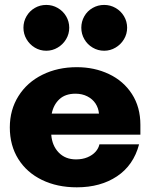

<svg xmlns="http://www.w3.org/2000/svg" viewBox="-20 -762 623 792"><path d="M20.5 -236.3Q20.5 -309.1 56.2 -365.7Q91.8 -422.4 154.8 -453.6Q217.8 -484.9 296.9 -484.9Q369.6 -484.9 429.4 -456.5Q489.3 -428.2 524.2 -374.3Q559.1 -320.3 559.1 -247.1V-206.5H191.4Q194.8 -161.1 222.2 -132.8Q249.5 -104.5 293.5 -104.5Q320.3 -104.5 341.1 -113.3Q361.8 -122.1 374.3 -136.2Q386.7 -150.4 390.1 -166.5H553.7Q530.8 -80.1 462.6 -34.7Q394.5 10.7 296.9 10.7Q215.8 10.7 153.1 -19.8Q90.3 -50.3 55.4 -106.2Q20.5 -162.1 20.5 -236.3ZM388.2 -293.5Q386.2 -316.4 374 -335Q361.8 -353.5 340.3 -364.5Q318.8 -375.5 291.5 -375.5Q249.5 -375.5 225.1 -352.8Q200.7 -330.1 193.4 -293.5ZM315.4 -647.5Q315.4 -673.3 327.9 -695.1Q340.3 -716.8 362.1 -729.2Q383.8 -741.7 409.7 -741.7Q435.1 -741.7 456.8 -729.2Q478.5 -716.8 491.5 -695.1Q504.4 -673.3 504.4 -647.5Q504.4 -622.1 491.5 -600.3Q478.5 -578.6 456.8 -565.7Q435.1 -552.7 409.7 -552.7Q383.8 -552.7 362.1 -565.7Q340.3 -578.6 327.9 -600.3Q315.4 -622.1 315.4 -647.5ZM170.9 -741.7Q196.3 -741.7 218 -729.2Q239.7 -716.8 252.7 -695.1Q265.6 -673.3 265.6 -647.5Q265.6 -622.1 252.7 -600.3Q239.7 -578.6 218 -565.7Q196.3 -552.7 170.9 -552.7Q145 -552.7 123.5 -565.7Q102.1 -578.6 89.4 -600.3Q76.7 -622.1 76.7 -647.5Q76.7 -673.3 89.4 -695.1Q102.1 -716.8 123.5 -729.2Q145 -741.7 170.9 -741.7Z"/></svg>

Font: Glacial Indifference
Style: Bold
Weight: 700
Designer: Alfredo Marco Pradil
Foundry: Alfredo Marco Pradil
Version: Version 1.312